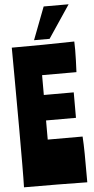

<svg xmlns="http://www.w3.org/2000/svg" viewBox="-66 -1078 548 1119"><g transform="rotate(-5 207.5 -518.5)"><path d="M398 3C398 -147 398 -203 394 -265H190V-377H365V-526H190V-642H391C393 -681 395 -739 395 -772C395 -794 394 -804 394 -821C286 -818 133 -817 28 -817C28 -764 30 -544 30 -342C30 -194 30 -56 28 0C136 0 324 1 398 3ZM161 -849H252L380 -1040H234Z"/></g></svg>

Font: Ranchers
Style: Regular
Weight: 400
Designer: Pablo Impallari, Brenda Gallo
Foundry: Pablo Impallari, Brenda Gallo
Version: Version 1.000